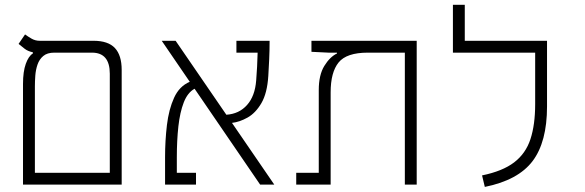

<svg xmlns="http://www.w3.org/2000/svg" viewBox="-20 -752 2384 782"><path d="M73.7 0V-409.7Q73.7 -460.4 85 -491.9Q96.2 -523.4 113.8 -534.2V-539.1Q93.8 -543 80.3 -553.5Q66.9 -564 55.7 -573.2L82 -611.8Q93.3 -603.5 108.4 -594.7Q123.5 -585.9 141.6 -585.9H360.8Q420.4 -585.9 448 -556.4Q475.6 -526.9 475.6 -467.3V0ZM201.2 -537.6Q172.4 -537.6 156.2 -523.9Q140.1 -510.3 132.8 -489Q125.5 -467.8 123.8 -444.1Q122.1 -420.4 122.1 -400.4V-48.3H427.2V-451.7Q427.2 -537.6 354.5 -537.6Z M1039.6 0 772.5 -390.6Q744.1 -375 728.5 -335Q712.9 -294.9 706.5 -237.3Q700.2 -179.7 700.2 -111.3V-48.3H778.3V0H652.3V-111.3Q652.3 -179.2 659.9 -242.9Q667.5 -306.6 689 -353.8Q710.4 -400.9 752.9 -418.9L638.7 -585.9H695.3L901.9 -284.7Q954.1 -288.1 986.3 -324.5Q1018.6 -360.8 1023.4 -424.3Q1025.4 -451.2 1027.1 -480.2Q1028.8 -509.3 1029.3 -537.6H942.9V-585.9H1078.1Q1078.1 -547.4 1076.4 -510.5Q1074.7 -473.6 1072.8 -442.9Q1068.4 -372.6 1044.7 -332Q1021 -291.5 988.3 -273.2Q955.6 -254.9 924.8 -251.5L1097.2 0Z M1677.2 0H1628.9V-537.6H1478Q1391.6 -537.6 1359.1 -497.6Q1326.7 -457.5 1326.7 -376V0H1186.5V-48.3H1278.3V-385.3Q1278.3 -446.8 1301 -483.6Q1323.7 -520.5 1352.5 -534.2V-537.6H1317.4L1248.5 -541V-585.9H1677.2Z M2159.7 -585.9H2208V-318.4Q2208 -173.8 2149.2 -95.9Q2090.3 -18.1 1954.6 9.3L1943.4 -37.6Q2026.9 -54.7 2074 -90.6Q2121.1 -126.5 2140.4 -185.1Q2159.7 -243.7 2159.7 -328.1V-537.6H1824.7V-732.4H1873V-585.9Z"/></svg>

Font: Cascadia Code ExtraLight
Style: Regular
Weight: 200
Monospace: yes
Designer: Aaron Bell
Foundry: Saja Typeworks
Version: Version 2407.024; ttfautohint (v1.8.4)